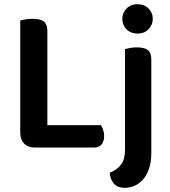

<svg xmlns="http://www.w3.org/2000/svg" viewBox="-20 -705 813 920"><path d="M146 2Q114 2 95.5 -17Q77 -36 77 -68V-607Q85 -609 102.5 -612Q120 -615 137 -615Q173 -615 190 -602Q207 -589 207 -554V-105H464Q469 -97 474 -83.5Q479 -70 479 -54Q479 -27 466.5 -12.5Q454 2 432 2ZM506 123Q524 115 537.5 105.5Q551 96 560.5 83Q570 70 574.5 52.5Q579 35 579 11V-470Q587 -472 602.5 -475Q618 -478 636 -478Q672 -478 688.5 -465Q705 -452 705 -419V26Q705 73 693.5 105Q682 137 663.5 157Q645 177 622.5 186Q600 195 578 195Q543 195 525.5 174.5Q508 154 506 123ZM566 -615Q566 -644 586.5 -664.5Q607 -685 639 -685Q671 -685 691.5 -664.5Q712 -644 712 -615Q712 -585 691.5 -564.5Q671 -544 639 -544Q607 -544 586.5 -564.5Q566 -585 566 -615Z"/></svg>

Font: Baloo Bhai 2 SemiBold
Style: Regular
Weight: 600
Designer: Supriya Tembe, Noopur Datye and Ek Type
Foundry: Ek Type
Version: Version 1.640;PS 1.000;hotconv 16.6.51;makeotf.lib2.5.65220;